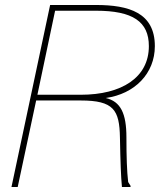

<svg xmlns="http://www.w3.org/2000/svg" viewBox="-20 -750 663 770"><path d="M504 -4 494 -20C489 -62 487 -123 487 -199C487 -295 464 -343 404 -357C520 -373 601 -455 601 -565C601 -699 497 -730 365 -730H181L26 0H51L125 -347H304C436 -347 459 -309 461 -199C463 -95 465 -43 469 0H503ZM130 -370 201 -707H365C513 -707 577 -663 577 -565C577 -439 468 -370 304 -370Z"/></svg>

Font: Nacelle Thin
Style: Italic
Weight: 100
Italic angle: -12°
Designer: Sora Sagano
Foundry: Sora Sagano
Version: Version 1.000;FEAKit 1.0